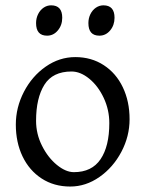

<svg xmlns="http://www.w3.org/2000/svg" viewBox="-20 -682 543 717"><path d="M39.1 -216.8Q39.1 -280.8 69.3 -339.1Q99.6 -397.5 150.6 -433.1Q201.7 -468.8 261.2 -468.8Q321.3 -468.8 367.4 -438.7Q413.6 -408.7 438.7 -356Q463.9 -303.2 463.9 -236.8Q463.9 -172.9 433.1 -114.7Q402.3 -56.6 351.3 -21Q300.3 14.6 242.2 14.6Q181.6 14.6 135.5 -15.4Q89.4 -45.4 64.2 -97.9Q39.1 -150.4 39.1 -216.8ZM114.7 -231Q114.7 -181.6 137 -137.5Q159.2 -93.3 192.4 -66.2Q225.6 -39.1 255.9 -39.1Q322.8 -39.1 355.5 -87.4Q388.2 -135.7 388.2 -222.2Q388.2 -272 367.2 -316.7Q346.2 -361.3 313.2 -388.2Q280.3 -415 247.1 -415Q176.8 -415 145.8 -365.5Q114.7 -315.9 114.7 -231ZM114.7 -595.7Q114.7 -613.8 122.3 -629.2Q129.9 -644.5 142.8 -653.3Q155.8 -662.1 170.9 -662.1Q212.4 -662.1 212.4 -615.7Q212.4 -587.9 196 -568.4Q179.7 -548.8 155.8 -548.8Q114.7 -548.8 114.7 -595.7ZM310.1 -595.7Q310.1 -613.8 317.6 -629.2Q325.2 -644.5 338.1 -653.3Q351.1 -662.1 366.2 -662.1Q407.7 -662.1 407.7 -615.7Q407.7 -587.9 391.4 -568.4Q375 -548.8 351.1 -548.8Q310.1 -548.8 310.1 -595.7Z"/></svg>

Font: David Libre
Style: Regular
Weight: 400
Version: Version 1.000